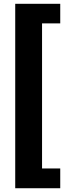

<svg xmlns="http://www.w3.org/2000/svg" viewBox="-20 -770 372 1010"><path d="M201.2 116.2H296.9V220.2H60.1V-750H296.9V-647H201.2Z"/></svg>

Font: Glacial Indifference
Style: Bold
Weight: 700
Version: Version 1.001